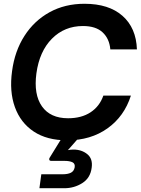

<svg xmlns="http://www.w3.org/2000/svg" viewBox="-20 -732 746 1018"><path d="M336 12Q229 12 159 -34.5Q89 -81 59 -164Q29 -247 44 -355Q58 -461 109.5 -541.5Q161 -622 242.5 -667Q324 -712 428 -712Q557 -712 629.5 -648Q702 -584 706 -470H565Q560 -527 524 -560.5Q488 -594 420 -594Q322 -594 255.5 -527Q189 -460 173 -343Q158 -231 202.5 -168Q247 -105 341 -105Q412 -105 460 -136.5Q508 -168 528 -225H674Q639 -115 550 -51.5Q461 12 336 12ZM189 266 199 192H312Q339 192 355.5 184Q372 176 376 155Q379 135 363.5 128Q348 121 322 121H252Q240 121 241 111Q241 107 244 103L310 -4H400L340 64Q355 61 369 61Q413 61 443 85.5Q473 110 466 158Q459 212 416 239Q373 266 321 266Z"/></svg>

Font: Host Grotesk
Style: Bold Italic
Weight: 700
Italic angle: -8°
Designer: Doğukan Karapınar
Foundry: Element Type
Version: Version 1.003; ttfautohint (v1.8.4.7-5d5b)